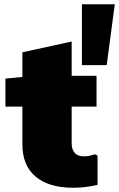

<svg xmlns="http://www.w3.org/2000/svg" viewBox="-20 -884 566 913"><path d="M328.1 8.8Q212.4 8.8 149.4 -44.2Q86.4 -97.2 86.4 -197.8V-377H5.9V-510.3L86.4 -518.1V-635.3L320.8 -686.5V-523.4H439V-377H320.8V-202.6Q320.8 -173.3 335.2 -157Q349.6 -140.6 378.9 -140.6Q396 -140.6 408 -143.8Q419.9 -147 430.7 -150.4L443.8 -144.5V-4.9Q416 1.5 387.9 5.1Q359.9 8.8 328.1 8.8ZM369.6 -574.2V-863.8H525.9L487.3 -574.2Z"/></svg>

Font: Bevan
Style: Regular
Weight: 400
Designer: Vernon Adams
Foundry: Vernon Adams
Version: Version 2.100; ttfautohint (v1.8.3)